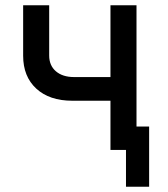

<svg xmlns="http://www.w3.org/2000/svg" viewBox="-20 -570 640 730"><path d="M400 0V-187H255Q168 -187 118 -233Q68 -279 68 -358V-550H167V-359Q167 -321 192.5 -299Q218 -277 262 -277H400V-550H499V-89H547V140H459V0Z"/></svg>

Font: JetBrains Mono NL Medium
Style: Regular
Weight: 500
Monospace: yes
Designer: Philipp Nurullin, Konstantin Bulenkov
Foundry: JetBrains
Version: Version 2.305; ttfautohint (v1.8.4.7-5d5b)